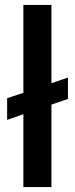

<svg xmlns="http://www.w3.org/2000/svg" viewBox="-20 -760 304 780"><path d="M256 -358 189 -335V0H75V-296L9 -273V-361L75 -383V-740H189V-422L256 -445Z"/></svg>

Font: Poppins Cyr Med
Style: Regular
Weight: 500
Designer: Ninad Kale (Devanagari), Jonny Pinhorn (Latin)
Foundry: Indian Type Foundry
Version: 4.004